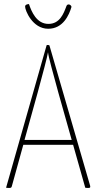

<svg xmlns="http://www.w3.org/2000/svg" viewBox="-20 -927 476 948"><path d="M218 -785C291 -785 321 -852 333 -893C331 -905 313 -911 308 -897C294 -859 275 -809 219 -809C160 -809 135 -871 123 -907C113 -906 104 -904 104 -894C104 -876 140 -785 218 -785ZM224 -703C223 -704 219 -705 215 -705C212 -705 210 -704 210 -703L10 0C17 1 22 1 24 1C31 1 36 1 38 -6L95 -212H341L401 0C406 1 413 1 417 1C425 1 427 -2 425 -10ZM101 -236 166 -470C191 -562 214 -648 217 -669C219 -648 243 -561 268 -470L334 -236Z"/></svg>

Font: Yanone Kaffeesatz Extra Light
Style: Regular
Weight: 200
Designer: Yanone (Cyrillic: Daniel Pouzeot & Huerta Tipografica)
Foundry: Yanone
Version: Version 1.100;PS 001.100;hotconv 1.0.70;makeotf.lib2.5.58329